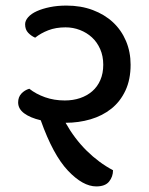

<svg xmlns="http://www.w3.org/2000/svg" viewBox="-20 -652 533 688"><path d="M325 16Q277 16 223.5 -40.5Q170 -97 126 -221Q88 -230 66.5 -246Q45 -262 45 -285Q45 -304 56.5 -316.5Q68 -329 85 -334Q109 -315 141.5 -303.5Q174 -292 212 -292Q242 -292 267 -300.5Q292 -309 310.5 -325Q329 -341 339.5 -365Q350 -389 350 -420Q350 -451 339 -476Q328 -501 309.5 -518Q291 -535 266.5 -544.5Q242 -554 215 -554Q180 -554 153 -543.5Q126 -533 106 -517Q92 -523 81 -534.5Q70 -546 70 -565Q70 -578 81 -590.5Q92 -603 112 -612Q132 -621 159 -626.5Q186 -632 218 -632Q270 -632 312.5 -616Q355 -600 385 -572Q415 -544 431.5 -505Q448 -466 448 -420Q448 -367 429.5 -327.5Q411 -288 379 -262.5Q347 -237 304.5 -224.5Q262 -212 215 -212Q247 -155 290.5 -112Q334 -69 385 -42Q385 -19 371 -1.5Q357 16 325 16Z"/></svg>

Font: Baloo 2 Medium
Style: Regular
Weight: 500
Designer: Sarang Kulkarni and Ek Type
Foundry: Ek Type
Version: Version 1.640;hotconv 1.0.111;makeotfexe 2.5.65597; ttfautoh